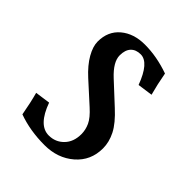

<svg xmlns="http://www.w3.org/2000/svg" viewBox="-149 -578 666 666"><g transform="rotate(45 184.5 -244.5)"><path d="M164.6 -31.7Q197.3 -31.7 219.5 -54.4Q241.7 -77.1 241.7 -115.2Q241.7 -136.2 232.4 -156.5Q223.1 -176.8 195.3 -201.7L120.6 -269.5Q87.9 -299.3 71 -328.9Q54.2 -358.4 54.2 -382.3Q54.2 -432.6 88.9 -461.7Q123.5 -490.7 177.7 -490.7Q236.3 -490.7 297.9 -468.8Q306.2 -422.9 316.9 -383.8L261.2 -376Q231.4 -456.5 191.4 -456.5Q168 -456.5 155 -442.6Q142.1 -428.7 142.1 -402.3Q142.1 -370.1 183.6 -331.5L258.8 -261.7Q298.3 -225.6 314 -194.8Q329.6 -164.1 329.6 -133.3Q329.6 -73.2 285.9 -35.4Q242.2 2.4 177.7 2.4Q106.9 2.4 48.3 -19Q39.6 -67.9 29.3 -105.5L85 -113.3Q114.3 -31.7 164.6 -31.7Z"/></g></svg>

Font: Flanker
Style: Regular
Weight: 400
Designer: Flanker
Foundry: Flanker
Version: Version 2.027